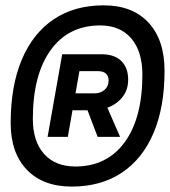

<svg xmlns="http://www.w3.org/2000/svg" viewBox="-20 -706 636 719"><path d="M248.5 -7.3Q141.1 -7.3 80.6 -70.3Q20 -133.3 20 -245.1Q20 -383.8 61.5 -482.4Q103 -581.1 180.9 -633.5Q258.8 -686 368.2 -686Q476.1 -686 536.1 -621.3Q596.2 -556.6 596.2 -440.9Q596.2 -304.7 554.9 -207.8Q513.7 -110.8 435.8 -59.1Q357.9 -7.3 248.5 -7.3ZM158.2 -193.4 212.9 -502.9H288.6L233.9 -193.4ZM345.7 -193.4 306.2 -296.9 378.9 -310.1 429.7 -193.4ZM262.2 -82.5Q380.4 -82.5 446.8 -173.3Q513.2 -264.2 513.2 -426.3Q513.2 -513.7 471.4 -562.3Q429.7 -610.8 355.5 -610.8Q236.3 -610.8 169.7 -518.3Q103 -425.8 103 -260.7Q103 -176.8 145 -129.6Q187 -82.5 262.2 -82.5ZM247.1 -293 258.3 -356.4H333.5Q357.4 -356.4 372.1 -369.9Q386.7 -383.3 386.7 -404.8Q386.7 -421.4 376.7 -430.4Q366.7 -439.5 348.1 -439.5H263.2L274.4 -502.9H359.4Q408.2 -502.9 434.1 -477.8Q460 -452.6 460 -407.2Q460 -356.9 421.6 -325Q383.3 -293 322.3 -293Z"/></svg>

Font: Cascadia Code
Style: Italic
Weight: 400
Italic angle: -10°
Designer: Aaron Bell
Foundry: Saja Typeworks
Version: Version 2407.024